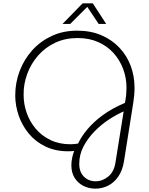

<svg xmlns="http://www.w3.org/2000/svg" viewBox="-20 -900 889 1146"><path d="M549 226Q510 226 477 209Q444 192 425 161Q406 130 406 87Q406 64 411 40.5Q416 17 423 1Q414 2 405.5 2.5Q397 3 387 3Q310 3 250.5 -26Q191 -55 151.5 -103Q112 -151 91.5 -210.5Q71 -270 71 -331Q71 -407 97.5 -476.5Q124 -546 172.5 -600Q221 -654 289 -685.5Q357 -717 440 -717Q522 -717 585.5 -689.5Q649 -662 693.5 -614.5Q738 -567 760.5 -506Q783 -445 783 -377Q783 -353 781 -331.5Q779 -310 776 -290L720 63Q711 118 686 154Q661 190 625.5 208Q590 226 549 226ZM551 182Q592 182 627 153Q662 124 670 65L718 -235Q679 -218 633 -188.5Q587 -159 546 -117.5Q505 -76 479 -27Q453 22 453 78Q453 127 481 154.5Q509 182 551 182ZM400 -39Q411 -39 422 -40Q433 -41 446 -43Q465 -84 501 -127.5Q537 -171 592.5 -212Q648 -253 726 -286L729 -305Q732 -321 733.5 -340.5Q735 -360 735 -377Q735 -435 715 -488.5Q695 -542 657.5 -583.5Q620 -625 566 -649Q512 -673 443 -673Q369 -673 309.5 -645Q250 -617 207.5 -568.5Q165 -520 142.5 -459Q120 -398 121 -333Q121 -279 139 -227Q157 -175 192.5 -132.5Q228 -90 280.5 -64.5Q333 -39 400 -39ZM353 -757 473 -880H534L614 -757H569L501 -859L399 -757Z"/></svg>

Font: MuseoModerno Thin ExtraLight
Style: Italic
Weight: 250
Italic angle: -9°
Version: Version 1.003